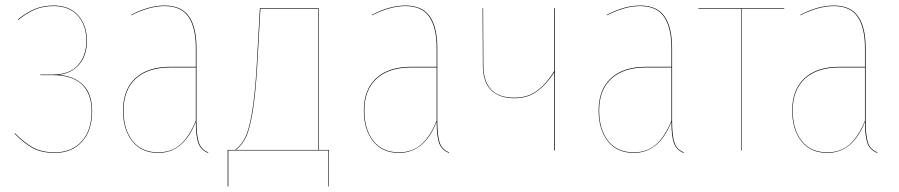

<svg xmlns="http://www.w3.org/2000/svg" viewBox="-20 -547 3270 698"><path d="M174.8 -526.9Q231.9 -526.9 263.9 -491.5Q295.9 -456.1 295.9 -398.9Q295.9 -345.7 268.3 -313Q240.7 -280.3 192.9 -274.9Q249 -271 282 -238.5Q314.9 -206.1 314.9 -142.1Q314.9 -72.8 278.3 -32Q241.7 8.8 179.2 8.8Q129.9 8.8 97.9 -9.3Q65.9 -27.3 33.2 -61L34.2 -63Q66.4 -29.8 98.6 -11.5Q130.9 6.8 179.2 6.8Q241.2 6.8 277.1 -33.4Q313 -73.7 313 -142.1Q313 -207 277.3 -240.5Q241.7 -273.9 171.9 -273.9H126L127 -275.9H171.9Q232.9 -275.9 263.4 -310.1Q293.9 -344.2 293.9 -398.9Q293.9 -455.6 262.7 -490.2Q231.4 -524.9 174.8 -524.9Q136.7 -524.9 106.9 -512.2Q77.1 -499.5 45.9 -474.1L44.9 -476.1Q76.2 -501.5 106.4 -514.2Q136.7 -526.9 174.8 -526.9Z M694.3 -109.9Q694.3 -53.2 703.1 -28.1Q711.9 -2.9 737.3 6.8L736.3 8.8Q710.4 -1.5 701.2 -26.1Q691.9 -50.8 691.9 -104.5Q647.5 8.8 555.2 8.8Q494.1 8.8 460.7 -33.7Q427.2 -76.2 427.2 -145Q427.2 -221.2 472.2 -262.7Q517.1 -304.2 600.1 -304.2H691.9V-372.1Q691.9 -446.3 665.3 -485.6Q638.7 -524.9 578.1 -524.9Q522.9 -524.9 457 -491.2V-493.2Q521.5 -526.9 578.1 -526.9Q639.6 -526.9 667 -487.3Q694.3 -447.8 694.3 -372.1ZM555.2 6.8Q603.5 6.8 636.2 -22Q668.9 -50.8 691.9 -108.4V-301.8H600.1Q518.1 -301.8 473.6 -261Q429.2 -220.2 429.2 -145Q429.2 -76.7 461.9 -34.9Q494.6 6.8 555.2 6.8Z M1138.7 -2H1175.8V130.9H1173.8V0H810.1V130.9H807.6V-2H835Q858.4 -20.5 871.8 -47.9Q885.3 -75.2 896 -137Q906.7 -198.7 913.1 -306.2L924.8 -517.1H1138.7ZM1136.7 -2V-515.1H926.8L915 -306.2Q908.7 -200.7 898.2 -138.7Q887.7 -76.7 874.3 -48.6Q860.8 -20.5 837.9 -2Z M1569.8 -109.9Q1569.8 -53.2 1578.6 -28.1Q1587.4 -2.9 1612.8 6.8L1611.8 8.8Q1585.9 -1.5 1576.7 -26.1Q1567.4 -50.8 1567.4 -104.5Q1522.9 8.8 1430.7 8.8Q1369.6 8.8 1336.2 -33.7Q1302.7 -76.2 1302.7 -145Q1302.7 -221.2 1347.7 -262.7Q1392.6 -304.2 1475.6 -304.2H1567.4V-372.1Q1567.4 -446.3 1540.8 -485.6Q1514.2 -524.9 1453.6 -524.9Q1398.4 -524.9 1332.5 -491.2V-493.2Q1397 -526.9 1453.6 -526.9Q1515.1 -526.9 1542.5 -487.3Q1569.8 -447.8 1569.8 -372.1ZM1430.7 6.8Q1479 6.8 1511.7 -22Q1544.4 -50.8 1567.4 -108.4V-301.8H1475.6Q1393.6 -301.8 1349.1 -261Q1304.7 -220.2 1304.7 -145Q1304.7 -76.7 1337.4 -34.9Q1370.1 6.8 1430.7 6.8Z M1995.1 -517.1H1997.6V0H1995.1V-284.2Q1967.8 -241.2 1933.3 -215.6Q1898.9 -189.9 1850.1 -189.9Q1794.9 -189.9 1765.1 -219.5Q1735.4 -249 1735.4 -310.1L1734.4 -517.1H1736.3L1737.3 -310.1Q1737.3 -191.9 1850.1 -191.9Q1899.4 -191.9 1933.6 -218Q1967.8 -244.1 1995.1 -288.6Z M2423.3 -109.9Q2423.3 -53.2 2432.1 -28.1Q2440.9 -2.9 2466.3 6.8L2465.3 8.8Q2439.5 -1.5 2430.2 -26.1Q2420.9 -50.8 2420.9 -104.5Q2376.5 8.8 2284.2 8.8Q2223.1 8.8 2189.7 -33.7Q2156.2 -76.2 2156.2 -145Q2156.2 -221.2 2201.2 -262.7Q2246.1 -304.2 2329.1 -304.2H2420.9V-372.1Q2420.9 -446.3 2394.3 -485.6Q2367.7 -524.9 2307.1 -524.9Q2252 -524.9 2186 -491.2V-493.2Q2250.5 -526.9 2307.1 -526.9Q2368.7 -526.9 2396 -487.3Q2423.3 -447.8 2423.3 -372.1ZM2284.2 6.8Q2332.5 6.8 2365.2 -22Q2397.9 -50.8 2420.9 -108.4V-301.8H2329.1Q2247.1 -301.8 2202.6 -261Q2158.2 -220.2 2158.2 -145Q2158.2 -76.7 2190.9 -34.9Q2223.6 6.8 2284.2 6.8Z M2831.1 -517.1V-515.1H2675.8V0H2673.8V-515.1H2519V-517.1Z M3127 -109.9Q3127 -53.2 3135.7 -28.1Q3144.5 -2.9 3169.9 6.8L3168.9 8.8Q3143.1 -1.5 3133.8 -26.1Q3124.5 -50.8 3124.5 -104.5Q3080.1 8.8 2987.8 8.8Q2926.8 8.8 2893.3 -33.7Q2859.9 -76.2 2859.9 -145Q2859.9 -221.2 2904.8 -262.7Q2949.7 -304.2 3032.7 -304.2H3124.5V-372.1Q3124.5 -446.3 3097.9 -485.6Q3071.3 -524.9 3010.7 -524.9Q2955.6 -524.9 2889.6 -491.2V-493.2Q2954.1 -526.9 3010.7 -526.9Q3072.3 -526.9 3099.6 -487.3Q3127 -447.8 3127 -372.1ZM2987.8 6.8Q3036.1 6.8 3068.8 -22Q3101.6 -50.8 3124.5 -108.4V-301.8H3032.7Q2950.7 -301.8 2906.2 -261Q2861.8 -220.2 2861.8 -145Q2861.8 -76.7 2894.5 -34.9Q2927.2 6.8 2987.8 6.8Z"/></svg>

Font: Fira Sans Compressed Two
Style: Regular
Weight: 100
Width: 1
Designer: Carrois Corporate & Edenspiekermann AG
Foundry: Carrois Corporate GbR & Edenspiekermann AG
Version: Version 4.203;PS 004.203;hotconv 1.0.88;makeotf.lib2.5.64775